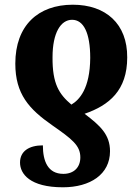

<svg xmlns="http://www.w3.org/2000/svg" viewBox="-20 -566 593 815"><path d="M289 -546C142 -546 45 -458 45 -296C45 -167 103 -103 202 -34C285 24 321 51 321 102C321 145 293 172 249 172C183 172 162 118 162 51C103 51 65 76 65 124C65 172 107 229 247 229C363 229 447 174 447 76C447 5 405 -33 339 -83C444 -119 520 -183 520 -322C521 -465 429 -546 289 -546ZM286 -482C335 -482 363 -426 363 -320C362 -190 317 -142 283 -122C231 -166 202 -210 203 -323C203 -427 238 -482 286 -482Z"/></svg>

Font: Noto Serif Condensed ExtraBold
Style: Regular
Weight: 800
Width: 3
Designer: Monotype Design Team
Foundry: Monotype Imaging Inc.
Version: Version 2.013